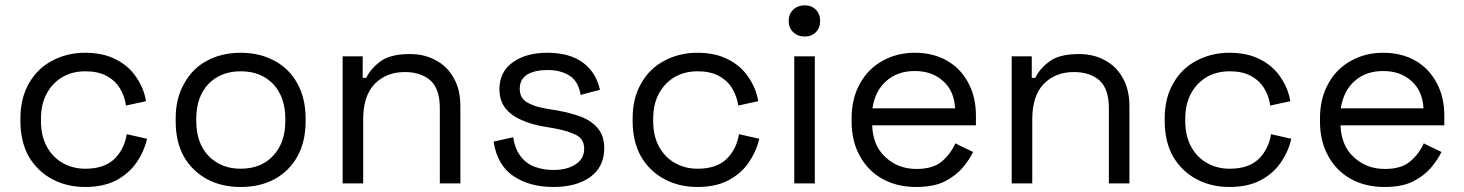

<svg xmlns="http://www.w3.org/2000/svg" viewBox="-20 -706 5634 739"><path d="M307.6 13.7Q237.3 13.7 180.7 -16.6Q124 -46.9 90.8 -103.5Q58.6 -161.1 58.6 -239.3Q58.6 -242.2 58.6 -250Q58.6 -329.1 91.8 -385.7Q124 -442.4 179.7 -471.7Q237.3 -502.9 307.6 -502.9Q377.9 -502.9 427.7 -476.6Q476.6 -451.2 504.9 -408.2Q534.2 -365.2 542 -316.4Q516.6 -310.5 464.8 -299.8Q460 -335.9 441.4 -366.2Q422.9 -396.5 389.6 -414.1Q357.4 -431.6 308.6 -431.6Q259.8 -431.6 221.7 -410.2Q182.6 -387.7 160.2 -346.7Q137.7 -305.7 137.7 -249Q137.7 -246.1 137.7 -240.2Q137.7 -182.6 160.2 -141.6Q182.6 -100.6 220.7 -79.1Q259.8 -56.6 308.6 -56.6Q381.8 -56.6 420.9 -94.7Q459 -132.8 467.8 -189.5Q494.1 -183.6 545.9 -171.9Q535.2 -124 505.9 -81.1Q476.6 -38.1 426.8 -11.7Q377.9 13.7 307.6 13.7Z M906.2 13.7Q833 13.7 776.4 -16.6Q719.7 -47.9 687.5 -103.5Q656.2 -161.1 656.2 -238.3Q656.2 -242.2 656.2 -251Q656.2 -327.1 688.5 -383.8Q719.7 -441.4 775.4 -471.7Q833 -502.9 906.2 -502.9Q980.5 -502.9 1037.1 -471.7Q1093.8 -441.4 1125 -383.8Q1156.2 -327.1 1156.2 -251Q1156.2 -247.1 1156.2 -238.3Q1156.2 -161.1 1125 -104.5Q1093.8 -47.9 1037.1 -16.6Q980.5 13.7 906.2 13.7ZM906.2 -56.6Q984.4 -56.6 1031.2 -106.4Q1078.1 -156.2 1078.1 -240.2Q1078.1 -243.2 1078.1 -249Q1078.1 -333 1031.2 -382.8Q984.4 -431.6 906.2 -431.6Q830.1 -431.6 782.2 -382.8Q735.4 -333 735.4 -249Q735.4 -246.1 735.4 -240.2Q735.4 -156.2 782.2 -106.4Q830.1 -56.6 906.2 -56.6Z M1298.8 0Q1298.8 -122.1 1298.8 -489.3Q1318.4 -489.3 1376 -489.3Q1376 -467.8 1376 -406.2Q1378.9 -406.2 1389.6 -406.2Q1406.2 -441.4 1444.3 -469.7Q1482.4 -498 1557.6 -498Q1613.3 -498 1656.2 -474.6Q1700.2 -452.1 1725.6 -407.2Q1752 -362.3 1752 -295.9Q1752 -197.3 1752 0Q1732.4 0 1672.9 0Q1672.9 -72.3 1672.9 -290Q1672.9 -363.3 1636.7 -396.5Q1599.6 -428.7 1538.1 -428.7Q1466.8 -428.7 1421.9 -382.8Q1377.9 -336.9 1377.9 -246.1Q1377.9 -164.1 1377.9 0Q1358.4 0 1298.8 0Z M2109.4 13.7Q2018.6 13.7 1956.1 -28.3Q1893.6 -70.3 1879.9 -161.1Q1905.3 -167 1955.1 -177.7Q1962.9 -129.9 1985.4 -102.5Q2006.8 -75.2 2039.1 -63.5Q2072.3 -51.8 2109.4 -51.8Q2164.1 -51.8 2196.3 -74.2Q2228.5 -95.7 2228.5 -132.8Q2228.5 -170.9 2197.3 -186.5Q2167 -202.1 2114.3 -211.9Q2100.6 -213.9 2073.2 -218.8Q2026.4 -226.6 1987.3 -244.1Q1948.2 -260.7 1924.8 -290Q1902.3 -319.3 1902.3 -363.3Q1902.3 -428.7 1953.1 -465.8Q2003.9 -502.9 2087.9 -502.9Q2170.9 -502.9 2222.7 -465.8Q2274.4 -427.7 2289.1 -360.4Q2264.6 -353.5 2214.8 -340.8Q2206.1 -393.6 2171.9 -415Q2137.7 -436.5 2087.9 -436.5Q2038.1 -436.5 2008.8 -418.9Q1980.5 -400.4 1980.5 -364.3Q1980.5 -329.1 2007.8 -312.5Q2035.2 -295.9 2081.1 -288.1Q2094.7 -286.1 2122.1 -281.2Q2173.8 -272.5 2215.8 -256.8Q2256.8 -241.2 2281.2 -211.9Q2305.7 -182.6 2305.7 -135.7Q2305.7 -64.5 2252.9 -25.4Q2199.2 13.7 2109.4 13.7Z M2664.1 13.7Q2593.8 13.7 2537.1 -16.6Q2480.5 -46.9 2447.3 -103.5Q2415 -161.1 2415 -239.3Q2415 -242.2 2415 -250Q2415 -329.1 2448.2 -385.7Q2480.5 -442.4 2536.1 -471.7Q2593.8 -502.9 2664.1 -502.9Q2734.4 -502.9 2784.2 -476.6Q2833 -451.2 2861.3 -408.2Q2890.6 -365.2 2898.4 -316.4Q2873 -310.5 2821.3 -299.8Q2816.4 -335.9 2797.9 -366.2Q2779.3 -396.5 2746.1 -414.1Q2713.9 -431.6 2665 -431.6Q2616.2 -431.6 2578.1 -410.2Q2539.1 -387.7 2516.6 -346.7Q2494.1 -305.7 2494.1 -249Q2494.1 -246.1 2494.1 -240.2Q2494.1 -182.6 2516.6 -141.6Q2539.1 -100.6 2577.1 -79.1Q2616.2 -56.6 2665 -56.6Q2738.3 -56.6 2777.3 -94.7Q2815.4 -132.8 2824.2 -189.5Q2850.6 -183.6 2902.3 -171.9Q2891.6 -124 2862.3 -81.1Q2833 -38.1 2783.2 -11.7Q2734.4 13.7 2664.1 13.7Z M3037.1 0Q3037.1 -122.1 3037.1 -489.3Q3056.6 -489.3 3116.2 -489.3Q3116.2 -367.2 3116.2 0Q3096.7 0 3037.1 0ZM3077.1 -565.4Q3050.8 -565.4 3033.2 -582Q3015.6 -598.6 3015.6 -625Q3015.6 -652.3 3033.2 -668.9Q3050.8 -685.5 3077.1 -685.5Q3103.5 -685.5 3120.1 -668.9Q3136.7 -652.3 3136.7 -625Q3136.7 -598.6 3120.1 -582Q3103.5 -565.4 3077.1 -565.4Z M3505.9 13.7Q3432.6 13.7 3376 -17.6Q3320.3 -48.8 3289.1 -106.4Q3257.8 -163.1 3257.8 -238.3Q3257.8 -242.2 3257.8 -250Q3257.8 -326.2 3289.1 -382.8Q3320.3 -440.4 3375 -470.7Q3430.7 -502.9 3501 -502.9Q3570.3 -502.9 3623 -473.6Q3675.8 -444.3 3706.1 -388.7Q3736.3 -334 3736.3 -259.8Q3736.3 -248 3736.3 -223.6Q3636.7 -223.6 3336.9 -223.6Q3339.8 -144.5 3388.7 -100.6Q3436.5 -55.7 3507.8 -55.7Q3571.3 -55.7 3605.5 -85Q3639.6 -114.3 3657.2 -154.3Q3679.7 -142.6 3725.6 -121.1Q3710 -89.8 3683.6 -58.6Q3657.2 -28.3 3614.3 -6.8Q3572.3 13.7 3505.9 13.7ZM3337.9 -289.1Q3418 -289.1 3656.2 -289.1Q3652.3 -357.4 3609.4 -394.5Q3567.4 -432.6 3501 -432.6Q3434.6 -432.6 3391.6 -394.5Q3348.6 -357.4 3337.9 -289.1Z M3874 0Q3874 -122.1 3874 -489.3Q3893.6 -489.3 3951.2 -489.3Q3951.2 -467.8 3951.2 -406.2Q3954.1 -406.2 3964.8 -406.2Q3981.4 -441.4 4019.5 -469.7Q4057.6 -498 4132.8 -498Q4188.5 -498 4231.4 -474.6Q4275.4 -452.1 4300.8 -407.2Q4327.1 -362.3 4327.1 -295.9Q4327.1 -197.3 4327.1 0Q4307.6 0 4248 0Q4248 -72.3 4248 -290Q4248 -363.3 4211.9 -396.5Q4174.8 -428.7 4113.3 -428.7Q4042 -428.7 3997.1 -382.8Q3953.1 -336.9 3953.1 -246.1Q3953.1 -164.1 3953.1 0Q3933.6 0 3874 0Z M4711.9 13.7Q4641.6 13.7 4585 -16.6Q4528.3 -46.9 4495.1 -103.5Q4462.9 -161.1 4462.9 -239.3Q4462.9 -242.2 4462.9 -250Q4462.9 -329.1 4496.1 -385.7Q4528.3 -442.4 4584 -471.7Q4641.6 -502.9 4711.9 -502.9Q4782.2 -502.9 4832 -476.6Q4880.9 -451.2 4909.2 -408.2Q4938.5 -365.2 4946.3 -316.4Q4920.9 -310.5 4869.1 -299.8Q4864.3 -335.9 4845.7 -366.2Q4827.1 -396.5 4793.9 -414.1Q4761.7 -431.6 4712.9 -431.6Q4664.1 -431.6 4626 -410.2Q4586.9 -387.7 4564.5 -346.7Q4542 -305.7 4542 -249Q4542 -246.1 4542 -240.2Q4542 -182.6 4564.5 -141.6Q4586.9 -100.6 4625 -79.1Q4664.1 -56.6 4712.9 -56.6Q4786.1 -56.6 4825.2 -94.7Q4863.3 -132.8 4872.1 -189.5Q4898.4 -183.6 4950.2 -171.9Q4939.5 -124 4910.2 -81.1Q4880.9 -38.1 4831.1 -11.7Q4782.2 13.7 4711.9 13.7Z M5308.6 13.7Q5235.4 13.7 5178.7 -17.6Q5123 -48.8 5091.8 -106.4Q5060.5 -163.1 5060.5 -238.3Q5060.5 -242.2 5060.5 -250Q5060.5 -326.2 5091.8 -382.8Q5123 -440.4 5177.7 -470.7Q5233.4 -502.9 5303.7 -502.9Q5373 -502.9 5425.8 -473.6Q5478.5 -444.3 5508.8 -388.7Q5539.1 -334 5539.1 -259.8Q5539.1 -248 5539.1 -223.6Q5439.5 -223.6 5139.6 -223.6Q5142.6 -144.5 5191.4 -100.6Q5239.3 -55.7 5310.5 -55.7Q5374 -55.7 5408.2 -85Q5442.4 -114.3 5460 -154.3Q5482.4 -142.6 5528.3 -121.1Q5512.7 -89.8 5486.3 -58.6Q5460 -28.3 5417 -6.8Q5375 13.7 5308.6 13.7ZM5140.6 -289.1Q5220.7 -289.1 5459 -289.1Q5455.1 -357.4 5412.1 -394.5Q5370.1 -432.6 5303.7 -432.6Q5237.3 -432.6 5194.3 -394.5Q5151.4 -357.4 5140.6 -289.1Z"/></svg>

Font: Kadena Space Grotesk
Style: Regular
Weight: 400
Designer: Florian Karsten
Version: Version 2.000